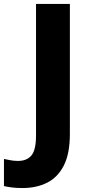

<svg xmlns="http://www.w3.org/2000/svg" viewBox="-96 -734 457 970"><path d="M18 216Q-13 216 -36.5 213Q-60 210 -76 206V69Q-61 72 -43.5 75.5Q-26 79 -5 79Q40 79 63 51Q86 23 86 -49V-714H257V-57Q257 42 226.5 102Q196 162 142 189Q88 216 18 216Z"/></svg>

Font: Noto Sans Sinhala UI ExtraBold
Style: Regular
Weight: 800
Designer: Jelle Bosma - Monotype Design Team
Foundry: Monotype Imaging Inc.
Version: Version 2.006; ttfautohint (v1.8.4.7-5d5b)